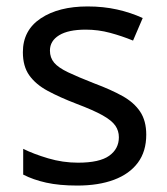

<svg xmlns="http://www.w3.org/2000/svg" viewBox="-20 -566 519 596"><path d="M434 -148Q434 -96 408 -61Q382 -26 334 -8Q286 10 220 10Q164 10 123.5 1Q83 -8 52 -24V-104Q84 -88 129.5 -74.5Q175 -61 222 -61Q289 -61 319 -82.5Q349 -104 349 -140Q349 -160 338 -176Q327 -192 298.5 -208Q270 -224 217 -244Q165 -264 128 -284Q91 -304 71 -332Q51 -360 51 -404Q51 -472 106.5 -509Q162 -546 252 -546Q301 -546 343.5 -536.5Q386 -527 423 -510L393 -440Q359 -454 322 -464Q285 -474 246 -474Q192 -474 163.5 -456.5Q135 -439 135 -409Q135 -387 148 -371.5Q161 -356 191.5 -341.5Q222 -327 273 -307Q324 -288 360 -268Q396 -248 415 -219.5Q434 -191 434 -148Z"/></svg>

Font: uhindi15
Style: Book
Weight: 400
Designer: Jelle Bosma - Monotype Design Team
Foundry: Monotype Imaging Inc.
Version: Version 2.003